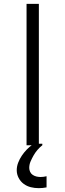

<svg xmlns="http://www.w3.org/2000/svg" viewBox="-20 -755 340 998"><path d="M118 0V-735H182V0ZM181 223Q160 223 140 218Q120 213 103.5 201Q87 189 77 170Q67 151 67 130Q67 110 74.5 90.5Q82 71 93.5 54Q105 37 119 22.5Q133 8 150 -4L156 -8H200V0Q186 11 174.5 24.5Q163 38 154.5 53Q146 68 139 84Q132 100 132 118Q132 128 136.5 138Q141 148 150 154Q159 160 169.5 162.5Q180 165 190 165Q198 165 206.5 164Q215 163 222 161V219Q212 221 201.5 222Q191 223 181 223Z"/></svg>

Font: Iosevka Aile Light
Style: Regular
Weight: 300
Designer: Belleve Invis
Foundry: Belleve Invis
Version: Version 27.3.5; ttfautohint (v1.8.4)